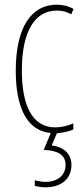

<svg xmlns="http://www.w3.org/2000/svg" viewBox="-20 -557 353 817"><path d="M284 145C284 100 255 69 200 62L222 10C246 8 273 3 292 -6V-32C267 -21 240 -15 215 -15C114 -15 73 -114 73 -257C73 -427 130 -512 222 -512C244 -512 265 -507 283 -496L293 -519C272 -531 248 -537 221 -537C113 -537 47 -440 47 -256C47 -101 94 0 196 9L166 81C220 83 259 98 259 145C259 192 221 217 174 217C161 217 142 214 128 210V234C143 238 162 240 174 240C242 240 284 203 284 145Z"/></svg>

Font: Noto Sans Devanagari UI ExtraCondensed Thin
Style: Regular
Weight: 100
Width: 2
Designer: Jelle Bosma - Monotype Design Team
Foundry: Monotype Imaging Inc.
Version: Version 2.004